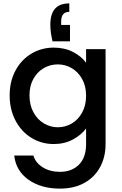

<svg xmlns="http://www.w3.org/2000/svg" viewBox="-20 -841 718 1133"><path d="M290 -597Q277 -650 277 -696Q277 -821 389 -821V-771Q341 -771 341 -715V-694H393V-597ZM488 -471V-551H603V9Q603 85 571 144.5Q539 204 478.5 238Q418 272 334 272Q222 272 148 219.5Q74 167 64 77H177Q190 120 232.5 146.5Q275 173 334 173Q403 173 445.5 131Q488 89 488 9V-83Q459 -44 409.5 -17.5Q360 9 297 9Q225 9 165.5 -27.5Q106 -64 71.5 -129.5Q37 -195 37 -278Q37 -361 71.5 -425Q106 -489 165.5 -524.5Q225 -560 297 -560Q361 -560 410.5 -534.5Q460 -509 488 -471ZM321 -461Q277 -461 239 -439.5Q201 -418 177.5 -376.5Q154 -335 154 -278Q154 -221 177.5 -178Q201 -135 239.5 -112.5Q278 -90 321 -90Q365 -90 403 -112Q441 -134 464.5 -176.5Q488 -219 488 -276Q488 -333 464.5 -375Q441 -417 403 -439Q365 -461 321 -461Z"/></svg>

Font: Poppins-tnum Medium
Style: Regular
Weight: 500
Designer: Ninad Kale (Devanagari), Jonny Pinhorn (Latin)
Foundry: Indian Type Foundry
Version: Version 4.004